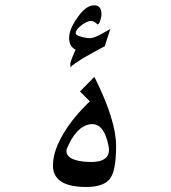

<svg xmlns="http://www.w3.org/2000/svg" viewBox="-20 -706 662 742"><path d="M384.8 -527.3 357.4 -512.7Q320.3 -492.2 299.8 -480.5Q266.6 -460 252 -446.3V-462.9Q253.9 -471.7 262.7 -492.2Q265.6 -500 272.5 -513.7Q262.7 -518.6 255.9 -527.3Q247.1 -540 247.1 -558.6Q247.1 -592.8 278.3 -636.7Q311.5 -685.5 343.8 -685.5Q358.4 -685.5 365.2 -676.8Q372.1 -667 372.1 -652.3Q372.1 -639.6 367.2 -626Q363.3 -613.3 356.4 -611.3Q352.5 -616.2 350.6 -617.2Q340.8 -625 332 -625Q316.4 -625 294.9 -608.4Q272.5 -591.8 272.5 -577.1Q272.5 -570.3 292 -564.5Q311.5 -558.6 328.1 -558.6Q342.8 -558.6 371.1 -574.2L406.2 -593.8ZM344.7 -409.2Q428.7 -241.2 428.7 -142.1Q428.7 -43 403.3 -13.2Q377.9 16.6 313.5 16.6Q184.6 16.6 184.6 -66.4Q184.6 -141.6 258.8 -239.3Q284.2 -271.5 313.5 -300.8L327.1 -314.5L289.1 -352.5ZM320.3 -80.1Q413.1 -76.2 399.4 -142.6Q380.9 -234.4 327.1 -225.6Q273.4 -216.8 237.3 -128.9Q230.5 -85 320.3 -80.1Z"/></svg>

Font: Thabit
Style: Regular
Weight: 500
Designer: Regenerated by Nadim Shaikli
Foundry: MAK Alagha
Version: 0.01